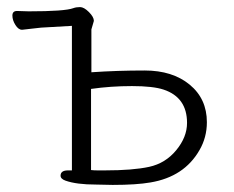

<svg xmlns="http://www.w3.org/2000/svg" viewBox="-20 -508 660 542"><path d="M298 14 251 13Q196 13 165 2Q151 -3 151 -12Q151 -27 172 -27H183V-435L96 -430Q84 -429 69 -427Q54 -425 43 -424H42Q32 -424 23.5 -437.5Q15 -451 15 -464Q15 -477 28 -477L61 -476Q163 -476 187 -485Q195 -488 206 -488Q217 -488 231 -474Q245 -460 245 -449L238 -425V-304Q310 -309 388.5 -309Q467 -309 515.5 -269Q564 -229 564 -163Q564 -120 543 -84Q500 -9 405 7Q365 14 298 14ZM508 -161Q508 -233 442 -255Q412 -265 352.5 -265Q293 -265 237 -257V-28Q245 -27 255 -27H276Q355 -27 401 -37Q447 -47 477.5 -84Q508 -121 508 -161Z"/></svg>

Font: LXGW WenKai Lite Light
Style: Regular
Weight: 300
Designer: LXGW / Fontworks Inc.
Foundry: LXGW / Fontworks Inc.
Version: Version 1.511; March 25, 2025